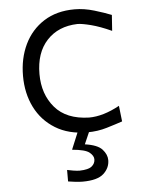

<svg xmlns="http://www.w3.org/2000/svg" viewBox="-53 -572 624 837"><g transform="rotate(-5 258.5 -153.5)"><path d="M314.5 10.3Q231.9 10.3 174.1 -25.4Q116.2 -61 85.9 -121.8Q55.7 -182.6 55.7 -258.8Q55.7 -335.4 85 -396.5Q114.3 -457.5 170.2 -493.2Q226.1 -528.8 304.7 -528.8Q346.2 -528.8 390.4 -515.6Q434.6 -502.4 464.8 -490.2L460 -420.9Q409.7 -443.8 370.4 -453.9Q331.1 -463.9 311.5 -463.9Q227.5 -461.4 177.7 -407.7Q127.9 -354 127.9 -260.7Q127.9 -172.4 178 -114Q228 -55.7 327.1 -53.2Q388.7 -53.2 460.9 -92.8L468.8 -23.9Q440.4 -14.2 399.9 -2Q359.4 10.3 314.5 10.3ZM274.4 222.7Q260.3 222.7 241.9 220.5Q223.6 218.3 211.4 216.3V166Q221.2 168.5 238.3 171.1Q255.4 173.8 266.1 173.8Q304.2 172.9 319.1 160.6Q334 148.4 334 129.9Q334 114.3 315.9 99.6Q297.9 85 240.7 80.1L281.2 -17.6H325.2V0L298.3 61.5Q353.5 69.3 373.8 91.8Q394 114.3 394 138.7Q394 172.9 366.9 197.8Q339.8 222.7 274.4 222.7Z"/></g></svg>

Font: Pinar Regular
Style: Regular
Weight: 400
Designer: Amin Abedi
Version: Version 3.000